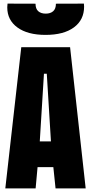

<svg xmlns="http://www.w3.org/2000/svg" viewBox="-20 -1038 502 1058"><path d="M288.1 -1017.6Q288.1 -1018.1 442.4 -1018.1Q443.4 -1006.3 443.4 -1001Q443.4 -928.7 387.5 -887.2Q331.5 -845.7 231 -845.7Q132.3 -845.7 76.2 -886.5Q20 -927.2 20 -997.6Q20 -1007.8 21.5 -1018.1L175.8 -1017.6Q175.8 -989.3 190.9 -976.1Q206.1 -962.9 231.9 -962.9Q257.8 -962.9 272.9 -976.1Q288.1 -989.3 288.1 -1017.6ZM366.2 -777.8 452.1 0H286.1L273.9 -117.2H187L176.3 0H9.3L97.2 -777.8ZM237.8 -631.8H222.2L199.2 -258.8H260.7Z"/></svg>

Font: Anton
Style: Regular
Weight: 400
Foundry: vernon adams
Version: Version 1.000